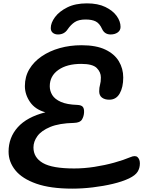

<svg xmlns="http://www.w3.org/2000/svg" viewBox="-20 -1117 852 1142"><path d="M410 5Q280 5 196 -24.5Q112 -54 71.5 -104Q31 -154 31 -215Q31 -299 85.5 -360Q140 -421 250 -449Q189 -466 158.5 -510.5Q128 -555 128 -605Q128 -661 154.5 -705.5Q181 -750 228 -782Q275 -814 335.5 -831Q396 -848 465 -848Q552 -848 606.5 -822Q661 -796 687 -752.5Q713 -709 713 -656Q713 -598 692 -561Q671 -524 630 -524Q603 -524 586.5 -536.5Q570 -549 570 -574Q570 -596 575 -613Q580 -630 580 -656Q580 -688 555.5 -712.5Q531 -737 463 -737Q378 -737 327 -701Q276 -665 276 -604Q276 -576 291 -551.5Q306 -527 342 -511Q378 -495 440 -493Q463 -492 472 -482Q481 -472 480 -449Q479 -425 467.5 -406Q456 -387 420 -386Q332 -384 279 -362Q226 -340 202.5 -307.5Q179 -275 179 -240Q179 -180 235 -147.5Q291 -115 421 -115Q480 -115 541.5 -124.5Q603 -134 659 -149.5Q715 -165 755 -182Q785 -195 798.5 -182Q812 -169 812 -145Q812 -117 798.5 -95.5Q785 -74 748 -56Q708 -37 651.5 -23.5Q595 -10 532 -2.5Q469 5 410 5ZM325 -912Q306 -912 294 -922Q282 -932 282 -950Q282 -981 307 -1015Q332 -1049 380 -1073Q428 -1097 497 -1097Q562 -1097 606.5 -1075.5Q651 -1054 674 -1022Q697 -990 697 -957Q697 -936 680 -924Q663 -912 638 -912Q602 -912 587 -945Q572 -978 549.5 -989.5Q527 -1001 489 -1001Q448 -1001 424.5 -985.5Q401 -970 382 -942Q362 -912 325 -912Z"/></svg>

Font: Pacifico
Style: Regular
Weight: 400
Designer: Vernon Adams
Foundry: Vernon Adams
Version: Version 3.010; ttfautohint (v1.8.4.7-5d5b)